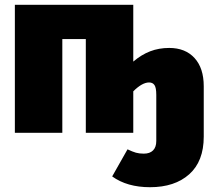

<svg xmlns="http://www.w3.org/2000/svg" viewBox="-20 -554 890 801"><path d="M830 -194V16Q830 119 769.5 173Q709 227 606 227Q510 227 448 182L512 69Q533 79 547 83Q561 87 580 87Q605 87 618.5 73.5Q632 60 632 34V-158Q632 -188 624.5 -199Q617 -210 602 -210Q573 -210 536 -173V0H338V-391H240V0H42V-534H536V-297Q570 -326 606.5 -340Q643 -354 686 -354Q753 -354 791.5 -312Q830 -270 830 -194Z"/></svg>

Font: FiraGO Heavy
Style: Regular
Weight: 900
Designer: bBox Type
Foundry: bBox Type GmbH
Version: Version 1.001